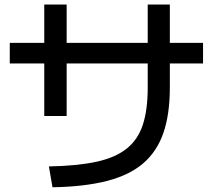

<svg xmlns="http://www.w3.org/2000/svg" viewBox="-20 -813 920 829"><path d="M191.1 -94.4Q313.3 -96.7 395.6 -114.4Q477.8 -132.2 526.7 -171.1Q575.6 -210 596.7 -274.4Q617.8 -338.9 617.8 -434.4V-793.3H713.3V-434.4Q713.3 -320 685.6 -239.4Q657.8 -158.9 598.3 -107.8Q538.9 -56.7 441.7 -31.7Q344.4 -6.7 206.7 -4.4ZM171.1 -312.2V-793.3H267.8V-312.2ZM22.2 -538.9V-627.8H856.7V-538.9Z"/></svg>

Font: Paperlogy 5 Medium
Style: Regular
Weight: 500
Designer: redesigned by Lee Juim, glyphs from Gmarket Sans & Montserrat
Foundry: PT&
Version: Version 1.001